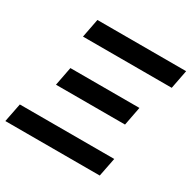

<svg xmlns="http://www.w3.org/2000/svg" viewBox="-158 -839 986 989"><g transform="rotate(30 335.0 -344.0)"><path d="M146.5 -688H674.3L652.8 -576.7H125ZM579.6 -111.3 557.6 0H-3.9L18.1 -111.3ZM560.5 -403.8 539.1 -292.5H128.4L149.9 -403.8Z"/></g></svg>

Font: Liberation Sans
Style: Bold Italic
Weight: 700
Italic angle: -12°
Designer: Steve Matteson
Foundry: Ascender Corporation
Version: Version 2.1.5